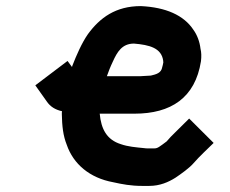

<svg xmlns="http://www.w3.org/2000/svg" viewBox="-20 -570 755 630"><path d="M475 -322C465.6 -322 450.8 -320 440.7 -320H330.7C336.6 -336.4 341.3 -349.2 350.3 -368C364.5 -399.3 380.3 -427 419.6 -427C470.2 -422.7 510.2 -412.8 515.6 -370C515.4 -368.7 515.5 -367.3 516 -366C514.9 -359.3 513.7 -354 512.4 -350C509.3 -330 492 -326.1 475 -322ZM639.4 -369C641.3 -385 640.8 -398.7 637.9 -410C635.3 -433.2 626.8 -455.4 614.8 -472C583.2 -520.2 523.8 -546.1 442.1 -550C359.6 -550 307.9 -511.9 268.5 -458C248.2 -428.8 230.8 -388.9 216.9 -353C216.8 -352 216.8 -352 216.4 -350L201.6 -370L95.9 -290L133.5 -237C145 -220.2 160.8 -210.2 183.5 -205C182.9 -201.7 182.7 -198.3 182.9 -195C183.6 -156.4 187.1 -124.6 199 -95C220.6 -32 273.9 13.9 351.6 28C381.2 34.6 409.9 40 445.7 40H469.7C504.4 40 532.5 27.8 555.9 13C573.5 1.2 602.1 -19.1 615.5 -35C636 -58.5 659 -79.2 681 -101L600.7 -181L553.2 -134C543.9 -124.9 536 -117.1 526.8 -106C521.4 -101.4 504.5 -89.7 501.9 -88C496.7 -84.9 493 -83 485.1 -83H466.1C461.5 -83 456.9 -83.3 452.3 -84C424.9 -86.8 399.6 -88.8 376.4 -97C330.2 -111.5 311.8 -146.7 307.2 -197H421.2C540.9 -197 620.4 -248.8 639.4 -369Z"/></svg>

Font: Tape
Style: It
Weight: 500
Foundry: Cannot Into Space Fonts
Version: Version 0.97